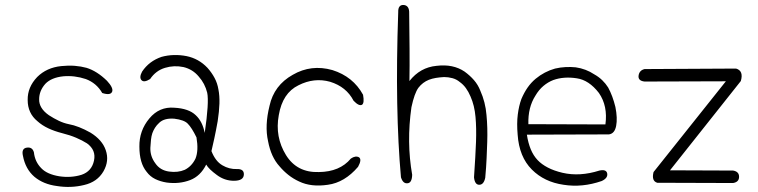

<svg xmlns="http://www.w3.org/2000/svg" viewBox="-20 -747 3040 770"><path d="M390 -374Q367 -414 324 -430Q279 -445 234 -441Q186 -436 162 -411Q137 -383 137 -349Q136 -313 176 -285Q196 -272 216 -262.5Q236 -253 256 -249Q295 -242 343 -215Q390 -186 404 -145Q419 -102 395 -60Q370 -17 317 -5Q264 8 208 -1Q154 -8 118 -38Q82 -69 72 -122Q65 -152 88 -155Q110 -158 116 -136Q120 -98 146 -72Q169 -48 218 -40Q265 -33 307 -46Q348 -60 357 -103Q366 -145 329 -172Q310 -184 285.5 -194.5Q261 -205 229 -213Q198 -221 173.5 -232.5Q149 -244 130 -261Q91 -293 91 -346Q90 -397 129 -438Q167 -476 226 -482Q255 -485 280 -483Q305 -481 327 -475Q369 -462 409 -423Q435 -395 430 -380Q424 -363 390 -374Z M550 -460Q578 -502 628 -519Q676 -532 728 -522Q777 -512 812 -475Q829 -456 840.5 -434.5Q852 -413 856 -388Q861 -363 860 -331.5Q859 -300 853 -261Q846 -222 839.5 -192Q833 -162 828 -141Q844 -100 872 -84Q899 -68 930 -69Q959 -70 958 -47Q957 -22 918 -22Q881 -22 850 -45Q817 -69 807 -87Q784 -41 743 -25Q699 -8 648 -15Q623 -19 602.5 -29Q582 -39 568 -58Q539 -93 539 -159Q538 -223 579 -272Q619 -320 679 -315Q737 -312 765 -285Q792 -260 801 -214Q819 -337 811 -375Q802 -412 777 -440Q753 -469 716 -478Q678 -486 642 -475Q605 -464 582 -430Q558 -415 548 -425Q537 -436 550 -460ZM768 -196Q749 -235 733 -251Q719 -266 679 -271Q639 -274 619 -255Q608 -245 601.5 -234.5Q595 -224 591 -213Q587 -201 585.5 -186.5Q584 -172 583 -154Q582 -120 603 -92Q622 -64 658 -59Q693 -54 721 -66Q749 -80 764 -111Q777 -143 768 -196Z M1398 -343Q1369 -399 1304 -419Q1240 -437 1177 -405Q1113 -374 1098 -285Q1082 -198 1127 -125Q1171 -54 1259 -57Q1343 -58 1387 -111Q1406 -124 1420 -116Q1432 -107 1416 -78Q1362 -15 1295 -6Q1228 4 1180 -19Q1156 -30 1136.5 -45.5Q1117 -61 1101 -80Q1067 -117 1055 -181Q1041 -243 1061 -323Q1079 -405 1154 -447Q1228 -490 1313 -466Q1396 -440 1436 -367Q1442 -334 1432 -327Q1420 -320 1398 -343Z M1630 -317Q1610 -177 1633 -46Q1632 -13 1614 -12Q1596 -10 1588 -36Q1576 -169 1573 -334.5Q1570 -500 1577 -698Q1576 -729 1600 -727Q1622 -724 1621 -694Q1622 -619 1622.5 -551Q1623 -483 1622 -422Q1665 -477 1731 -483Q1797 -491 1843 -460Q1865 -444 1881 -425.5Q1897 -407 1906 -384Q1927 -337 1931 -286Q1936 -235 1934 -177Q1933 -149 1931.5 -113Q1930 -77 1926 -34Q1920 -6 1902 -6Q1884 -6 1881 -36Q1884 -80 1886 -115.5Q1888 -151 1889 -178Q1890 -205 1889.5 -230.5Q1889 -256 1887 -278Q1885 -301 1880 -321.5Q1875 -342 1867 -360Q1859 -379 1848.5 -393.5Q1838 -408 1824 -418Q1811 -429 1794.5 -433.5Q1778 -438 1761 -438Q1743 -437 1728 -434.5Q1713 -432 1700 -427Q1675 -417 1658 -395Q1642 -373 1630 -317Z M2093 -207Q2098 -174 2108.5 -148.5Q2119 -123 2136 -105Q2152 -88 2177 -75Q2202 -62 2236 -54Q2305 -38 2384 -63Q2411 -69 2415 -52Q2419 -33 2393 -21Q2315 6 2240 -6Q2163 -17 2113 -67Q2062 -118 2056 -207Q2052 -252 2056.5 -287.5Q2061 -323 2071 -350Q2082 -376 2096 -396Q2110 -416 2128 -431Q2163 -460 2206 -472Q2227 -477 2248.5 -478Q2270 -479 2289 -477Q2330 -471 2363 -449Q2381 -439 2395 -425.5Q2409 -412 2419 -396Q2437 -363 2448 -318Q2457 -273 2451 -242Q2445 -211 2422 -208ZM2408 -248Q2418 -322 2382 -374Q2342 -426 2293 -433Q2241 -441 2199 -426Q2178 -418 2159.5 -402.5Q2141 -387 2127 -363Q2097 -316 2099 -249Z M2932 -472Q2963 -463 2951 -422L2667 -64L2920 -63Q2944 -59 2944 -38Q2944 -17 2920 -13L2616 -14Q2592 -21 2601 -57L2891 -421L2565 -420Q2538 -423 2541 -444Q2544 -465 2565 -470Z"/></svg>

Font: Yomogi
Style: Regular
Weight: 400
Designer: satsuyako
Foundry: satsuyako
Version: Version 3.100